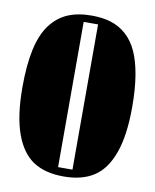

<svg xmlns="http://www.w3.org/2000/svg" viewBox="-80 -742 657 815"><g transform="rotate(10 249.0 -334.5)"><path d="M250 12.2Q169.9 12.2 118.7 -21.2Q67.4 -54.7 39.8 -131.3Q12.2 -208 12.2 -332Q12.2 -427.7 27.1 -495.1Q42 -562.5 72.8 -603.3Q103.5 -644 146.7 -662.6Q189.9 -681.2 250 -681.2Q297.4 -681.2 333.7 -669.7Q370.1 -658.2 399.2 -632.3Q428.2 -606.4 447 -565.7Q465.8 -524.9 475.8 -465.6Q485.8 -406.2 485.8 -328.1Q485.8 -206.1 458.5 -130.1Q431.2 -54.2 379.9 -21Q328.6 12.2 250 12.2ZM220.2 -22.9H282.2V-648.9H220.2Z"/></g></svg>

Font: Lletraferida
Style: Heavy
Weight: 900
Designer: Josep Patau Bellart
Foundry: Josep Patau Bellart
Version: Version 1.000